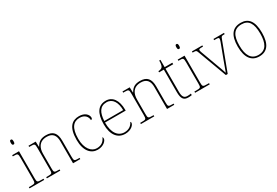

<svg xmlns="http://www.w3.org/2000/svg" viewBox="60 -1738 3973 2749"><g transform="rotate(-30 2046.5 -364.0)"><path d="M147 -658C162 -658 170 -666 170 -698C170 -729 162 -738 147 -738C133 -738 124 -729 124 -698C124 -666 133 -658 147 -658ZM31 0H273V-20H243C170 -20 166 -24 166 -94V-536H53V-516H71C131 -516 138 -512 138 -438V-94C138 -24 134 -20 61 -20H31Z M318 0H539V-20H523C450 -20 446 -24 446 -94V-334C446 -423 482 -517 613 -517C714 -517 750 -454 750 -365V0H870V-20H855C782 -20 778 -24 778 -94V-357C778 -482 728 -542 613 -542C539 -542 489 -520 449 -449H445L442 -536H323V-516H351C411 -516 418 -511 418 -442V-94C418 -24 414 -20 341 -20H318Z M1156 10C1255 10 1309 -53 1309 -86C1309 -98 1307 -106 1301 -114C1279 -60 1240 -16 1156 -15C1066 -14 989 -103 989 -264C989 -452 1057 -517 1155 -517C1240 -517 1281 -462 1281 -406C1296 -407 1306 -417 1306 -433C1306 -490 1251 -542 1159 -542C1045 -542 961 -475 961 -263C961 -78 1048 10 1156 10Z M1611 10C1712 10 1765 -51 1765 -85C1765 -94 1762 -99 1756 -103C1733 -54 1688 -15 1612 -15C1508 -15 1436 -103 1438 -276H1780V-290C1780 -448 1712 -542 1602 -542C1478 -542 1409 -451 1409 -262C1409 -87 1487 10 1611 10ZM1752 -300H1440C1447 -432 1489 -517 1601 -517C1699 -517 1751 -429 1752 -300Z M1872 0H2093V-20H2077C2004 -20 2000 -24 2000 -94V-334C2000 -423 2036 -517 2167 -517C2268 -517 2304 -454 2304 -365V0H2424V-20H2409C2336 -20 2332 -24 2332 -94V-357C2332 -482 2282 -542 2167 -542C2093 -542 2043 -520 2003 -449H1999L1996 -536H1877V-516H1905C1965 -516 1972 -511 1972 -442V-94C1972 -24 1968 -20 1895 -20H1872Z M2653 10C2671 10 2689 9 2710 5V-20C2689 -16 2674 -15 2652 -15C2596 -15 2574 -46 2574 -132V-511H2701V-536H2574V-657H2554C2554 -592 2543 -563 2530 -551C2517 -539 2496 -531 2468 -531V-511H2546V-141C2546 -30 2576 10 2653 10Z M2884 -658C2899 -658 2907 -666 2907 -698C2907 -729 2899 -738 2884 -738C2870 -738 2861 -729 2861 -698C2861 -666 2870 -658 2884 -658ZM2768 0H3010V-20H2980C2907 -20 2903 -24 2903 -94V-536H2790V-516H2808C2868 -516 2875 -512 2875 -438V-94C2875 -24 2871 -20 2798 -20H2768Z M3103 -468 3276 0H3307L3483 -468C3500 -514 3503 -516 3553 -516H3555V-536H3381V-516H3413C3454 -516 3459 -509 3459 -495C3459 -472 3443 -435 3417 -366L3357 -206C3321 -111 3301 -52 3292 -28C3281 -65 3253 -140 3231 -199L3155 -407C3144 -437 3127 -478 3127 -495C3127 -509 3132 -516 3173 -516H3197V-536H3025V-516C3083 -516 3086 -515 3103 -468Z M3827 10C3959 10 4028 -79 4028 -267C4028 -459 3958 -542 3832 -542C3697 -542 3627 -454 3627 -267C3627 -79 3703 10 3827 10ZM3827 -15C3708 -15 3655 -108 3655 -267C3655 -433 3706 -517 3832 -517C3948 -517 4000 -438 4000 -267C4000 -115 3955 -15 3827 -15Z"/></g></svg>

Font: Noto Serif Georgian Thin
Style: Regular
Weight: 100
Designer: Monotype Design Team, Akaki Razmadze
Foundry: Google LLC
Version: Version 2.003